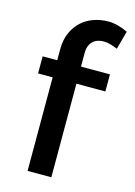

<svg xmlns="http://www.w3.org/2000/svg" viewBox="-117 -828 624 890"><g transform="rotate(15 195.0 -383.0)"><path d="M107 -449H37V-531H107V-583Q107 -630 122.8 -664.5Q138.5 -699 164 -721.5Q189.5 -744 222.5 -755Q255.5 -766 290 -766Q314 -766 338.5 -759.2Q363 -752.5 384 -742L360 -654Q345.5 -660 328.2 -665.5Q311 -671 293 -671Q278.5 -671 265.2 -666.8Q252 -662.5 242.2 -653.5Q232.5 -644.5 226.8 -630.5Q221 -616.5 221 -597V-531H360V-449H221V0H107Z"/></g></svg>

Font: Argentum Sans
Style: Regular
Weight: 400
Designer: Julieta Ulanovsky, Owen Earl, Chris M. Simpson, Rasmus Andersson, Cristiano Sobral
Foundry: The Argentum Sans Project Authors
Version: Version 3.135; ttfautohint (v1.8.4.7-5d5b-dirty)